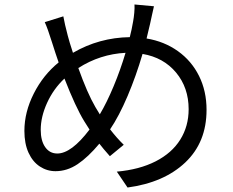

<svg xmlns="http://www.w3.org/2000/svg" viewBox="-20 -799 1040 858"><path d="M659 -731Q651 -695 651 -694L635 -627Q714 -614 775 -570.5Q836 -527 869.5 -459.5Q903 -392 903 -308Q903 -163 808 -73Q713 17 550 39L502 -32Q603 -41 675.5 -78Q748 -115 785.5 -175Q823 -235 823 -311Q823 -407 767 -474.5Q711 -542 617 -558Q588 -459 550 -369.5Q512 -280 472 -221Q502 -182 533 -152L471 -101Q439 -137 424 -157Q374 -97 327 -65.5Q280 -34 228 -34Q190 -34 158 -55Q126 -76 107.5 -116.5Q89 -157 89 -214Q89 -298 131 -381Q173 -464 242 -520Q228 -560 212 -611Q193 -672 180 -700L263 -726Q269 -692 283 -639Q289 -615 306 -563Q423 -631 560 -633Q569 -668 575 -704Q578 -720 580 -741.5Q582 -763 581 -779L668 -771ZM426 -288Q457 -340 487.5 -413Q518 -486 541 -563Q427 -557 330 -495Q370 -383 406 -321Q412 -310 426 -288ZM380 -220 356 -258Q318 -320 268 -448Q219 -402 190.5 -339.5Q162 -277 162 -219Q162 -170 182 -141.5Q202 -113 236 -113Q299 -113 380 -220Z"/></svg>

Font: Noto Sans SC
Style: Regular
Weight: 400
Designer: Ryoko NISHIZUKA ____ (kana & ideographs); Paul D. Hunt (Latin, Greek & Cyrillic); Wenlong ZHANG ___ (bopomofo); Sandoll 
Foundry: Adobe Systems Incorporated
Version: Version 1.004